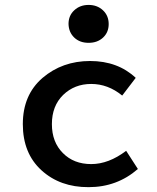

<svg xmlns="http://www.w3.org/2000/svg" viewBox="-20 -752 640 784"><path d="M259.8 -654.3Q259.8 -688.5 283.2 -710Q306.6 -731.9 341.8 -731.9Q377 -731.9 400.4 -710Q423.8 -688 423.8 -653.8Q423.8 -620.1 400.9 -598.6Q377.9 -577.1 341.8 -577.1Q305.7 -577.1 283.2 -598.6Q260.7 -620.1 259.8 -654.3ZM153.3 -433.6Q234.4 -502.9 347.7 -502.9Q460.9 -502.9 534.2 -434.1L479 -361.8Q420.9 -409.2 352.5 -409.2Q284.2 -409.2 237.8 -364.3Q191.9 -319.3 191.9 -245.1Q191.9 -171.9 236.8 -127Q281.2 -82 352.5 -82Q423.8 -82 495.1 -136.2L543 -62Q458 12.2 341.8 12.2Q225.6 12.7 149.4 -56.6Q73.2 -126 73.2 -245.1Q73.2 -364.3 153.3 -433.6Z"/></svg>

Font: SourceCodePro-Semibold
Style: Regular
Weight: 600
Monospace: yes
Designer: Paul D. Hunt
Foundry: Adobe Systems Incorporated
Version: Version 1.009;PS 1.000;hotconv 1.0.70;makeotf.lib2.5.5900